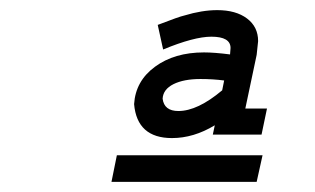

<svg xmlns="http://www.w3.org/2000/svg" viewBox="-20 -606 626 381"><path d="M303.7 -507.8 293 -556.6Q335.9 -573.2 345.7 -575.2Q380.9 -585.9 411.1 -585.9Q448.2 -585.9 470.2 -569.3Q492.2 -552.7 492.2 -524.4L489.3 -497.1L466.8 -390.6H509.8L499 -338.9H402.3L406.2 -357.4Q364.3 -332 321.3 -332Q252 -332 246.1 -399.4Q249 -445.3 287.6 -473.6Q326.2 -502 384.8 -502Q405.3 -502 436.5 -498L437.5 -510.7Q437.5 -533.2 399.4 -533.2Q365.2 -533.2 303.7 -507.8ZM420.9 -426.8 424.8 -446.3Q402.3 -449.2 377.9 -449.2Q344.7 -449.2 324.2 -439Q303.7 -428.7 302.7 -410.2Q305.7 -385.7 334 -385.7Q372.1 -385.7 420.9 -426.8ZM211.9 -297.9H501L489.3 -245.1H201.2Z"/></svg>

Font: Thabit-Bold-Oblique
Style: Bold Oblique
Weight: 700
Designer: Regenerated by Nadim Shaikli
Foundry: MAK Alagha
Version: 0.01